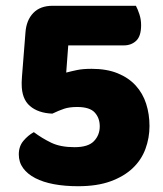

<svg xmlns="http://www.w3.org/2000/svg" viewBox="-20 -628 562 664"><path d="M250 16Q204 16 166.5 9Q129 2 102 -12Q75 -26 60 -46.5Q45 -67 45 -94Q45 -122 61 -141Q77 -160 97 -171Q125 -150 157 -134.5Q189 -119 238 -119Q285 -119 305 -140Q325 -161 325 -191Q325 -220 307.5 -239Q290 -258 247 -258Q220 -258 202 -252Q184 -246 161 -235Q112 -237 83.5 -261.5Q55 -286 55 -337Q55 -340 55 -344.5Q55 -349 56 -363L68 -515Q71 -558 95 -583Q119 -608 162 -608H450Q456 -597 462 -579Q468 -561 468 -541Q468 -503 451 -487Q434 -471 408 -471H216L209 -377Q228 -382 247.5 -386Q267 -390 297 -390Q349 -390 387 -374.5Q425 -359 449.5 -332Q474 -305 485.5 -269Q497 -233 497 -192Q497 -151 483 -113Q469 -75 439 -46.5Q409 -18 362.5 -1Q316 16 250 16Z"/></svg>

Font: Baloo Chettan
Style: Regular
Weight: 400
Designer: Maithili Shingre and Ek Type
Foundry: Ek Type
Version: Version 1.443;PS 1.000;hotconv 16.6.51;makeotf.lib2.5.65220;